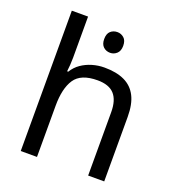

<svg xmlns="http://www.w3.org/2000/svg" viewBox="-137 -868 892 977"><g transform="rotate(20 309.0 -380.0)"><path d="M341 -737Q361 -737 376.5 -723.5Q392 -710 392 -681Q392 -653 376.5 -639Q361 -625 341 -625Q319 -625 304 -639Q289 -653 289 -681Q289 -710 304 -723.5Q319 -737 341 -737ZM173 -537Q173 -518 171.5 -498Q170 -478 168 -462H174Q191 -490 217 -508Q243 -526 275 -535.5Q307 -545 341 -545Q406 -545 449.5 -524.5Q493 -504 515 -461Q537 -418 537 -349V0H450V-343Q450 -408 421 -440Q392 -472 330 -472Q240 -472 206.5 -421.5Q173 -371 173 -277V0H85V-760H173Z"/></g></svg>

Font: hexlkorean05
Style: Book
Weight: 400
Designer: Jelle Bosma - Monotype Design Team
Foundry: Monotype Imaging Inc.
Version: Version 2.003